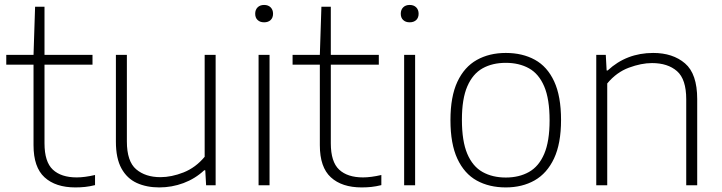

<svg xmlns="http://www.w3.org/2000/svg" viewBox="-20 -768 2992 796"><path d="M292.5 9Q210.5 9 164.8 -32.8Q119 -74.5 119 -166V-500H6V-540.5H119L125.5 -740H164.5V-540.5H363.5V-500H164.5V-174Q164.5 -97 199 -64.8Q233.5 -32.5 298 -32.5Q330.5 -32.5 374 -42.5V-0.5Q351.5 5 332.5 7Q313.5 9 292.5 9Z M640.5 9Q587.5 9 547 -9.5Q506.5 -28 483.5 -69.8Q460.5 -111.5 460.5 -180.5V-540.5H506V-181.5Q506 -99 544.5 -66.2Q583 -33.5 645 -33.5Q691 -33.5 741 -53.2Q791 -73 828.5 -118V-540.5H874V0H834.5L831 -62H826.5Q789 -27 740.8 -9Q692.5 9 640.5 9Z M1052 0V-540.5H1097.5V0ZM1075 -675.5Q1058 -675.5 1048 -685Q1038 -694.5 1038 -711Q1038 -727.5 1048 -737.5Q1058 -747.5 1075 -747.5Q1092 -747.5 1102 -737.5Q1112 -727.5 1112 -711Q1112 -694.5 1102 -685Q1092 -675.5 1075 -675.5Z M1479.5 9Q1397.5 9 1351.8 -32.8Q1306 -74.5 1306 -166V-500H1193V-540.5H1306L1312.5 -740H1351.5V-540.5H1550.5V-500H1351.5V-174Q1351.5 -97 1386 -64.8Q1420.5 -32.5 1485 -32.5Q1517.5 -32.5 1561 -42.5V-0.5Q1538.5 5 1519.5 7Q1500.5 9 1479.5 9Z M1655.5 0V-540.5H1701V0ZM1678.5 -675.5Q1661.5 -675.5 1651.5 -685Q1641.5 -694.5 1641.5 -711Q1641.5 -727.5 1651.5 -737.5Q1661.5 -747.5 1678.5 -747.5Q1695.5 -747.5 1705.5 -737.5Q1715.5 -727.5 1715.5 -711Q1715.5 -694.5 1705.5 -685Q1695.5 -675.5 1678.5 -675.5Z M2077 9Q2008 9 1956.5 -19.5Q1905 -48 1876.2 -109.8Q1847.5 -171.5 1847.5 -270Q1847.5 -367.5 1876.2 -429Q1905 -490.5 1956.8 -519.5Q2008.5 -548.5 2077 -548.5Q2146 -548.5 2197.5 -520.2Q2249 -492 2277.5 -430.5Q2306 -369 2306 -270.5Q2306 -173 2277 -111.2Q2248 -49.5 2196.5 -20.2Q2145 9 2077 9ZM2077 -32Q2132 -32 2173 -55Q2214 -78 2236.2 -130Q2258.5 -182 2258.5 -269Q2258.5 -357.5 2236.2 -409.8Q2214 -462 2173 -484.8Q2132 -507.5 2077 -507.5Q2021.5 -507.5 1980.8 -484.8Q1940 -462 1917.5 -410.2Q1895 -358.5 1895 -271.5Q1895 -183 1917.2 -130.5Q1939.5 -78 1980.5 -55Q2021.5 -32 2077 -32Z M2452 0V-540.5H2491.5L2495 -476H2499.5Q2577.5 -548.5 2688 -548.5Q2769.5 -548.5 2820 -505.2Q2870.5 -462 2870.5 -357V0H2825V-356.5Q2825 -439.5 2786.8 -473Q2748.5 -506.5 2683 -506.5Q2639 -506.5 2587.5 -487.5Q2536 -468.5 2497.5 -422V0Z"/></svg>

Font: Encode Sans SemiExpanded SemiExpanded ExtraLight
Style: Regular
Weight: 200
Width: 6
Designer: Multiple Designers
Foundry: Impallari Type
Version: Version 3.000; ttfautohint (v1.8.3) -l 8 -r 50 -G 200 -x 14 